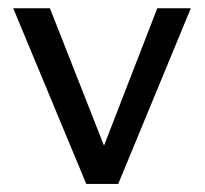

<svg xmlns="http://www.w3.org/2000/svg" viewBox="-20 -455 506 475"><path d="M193.4 0 12.7 -434.6H103.5L237.3 -94.7L369.1 -434.6H452.1L272.5 0Z"/></svg>

Font: Padauk
Style: Regular
Weight: 400
Designer: Debbi Hosken, Becca Hirsbrunner Spalinger
Foundry: SIL International
Version: Version 5.003